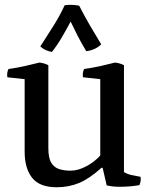

<svg xmlns="http://www.w3.org/2000/svg" viewBox="-20 -774 630 810"><path d="M503 -48Q520 -38 538 -35Q556 -32 573 -28Q576 -10 568 7Q552 10 530.5 12Q509 14 486 14Q454 14 430 8L413 -66H408Q357 -20 313.5 -2Q270 16 219 16Q147 16 115.5 -24Q84 -64 84 -134V-440L11 -448Q8 -468 16 -483Q52 -488 83.5 -495Q115 -502 146 -510Q156 -509 165 -506.5Q174 -504 184 -499V-149Q184 -107 196.5 -87Q209 -67 230 -60.5Q251 -54 278 -54Q310 -54 345 -73Q380 -92 403 -118V-440L330 -448Q327 -468 335 -483Q371 -488 402.5 -495Q434 -502 465 -510Q475 -509 484 -506.5Q493 -504 503 -499ZM407 -587Q383 -563 344 -558Q335 -573 327 -587Q319 -601 307.5 -623Q296 -645 278 -683Q260 -649 240 -615Q220 -581 199 -555Q186 -557 173.5 -562.5Q161 -568 150 -578Q174 -616 202 -659.5Q230 -703 253 -752Q268 -754 283.5 -753.5Q299 -753 314 -750Q336 -707 359.5 -666.5Q383 -626 407 -587Z"/></svg>

Font: Alike
Style: Regular
Weight: 400
Designer: Sveta Sebyakina
Foundry: Cyreal (www.cyreal.org)
Version: Version 1.301; ttfautohint (v1.8.4.7-5d5b)